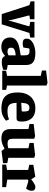

<svg xmlns="http://www.w3.org/2000/svg" viewBox="1062 -1824 753 2962"><g transform="rotate(90 1439.0 -342.5)"><path d="M175 8 37 -419 -22 -437V-497H255V-427L198 -421V-401L265 -143L274 -91L285 -142L360 -399V-421L295 -431V-497H536V-431L466 -420L333 8Z M683 14Q631 14 598 -5Q565 -24 550 -54Q535 -84 535 -118Q535 -165 559 -194.5Q583 -224 620.5 -241Q658 -258 698 -265L811 -285V-348Q811 -366 807.5 -383Q804 -400 790 -410.5Q776 -421 745 -421Q727 -421 718.5 -419.5Q710 -418 705 -416L691 -327Q689 -326 671.5 -321Q654 -316 631 -316Q593 -316 573.5 -328.5Q554 -341 554 -379Q554 -413 575.5 -437.5Q597 -462 630.5 -478.5Q664 -495 702 -503Q740 -511 773 -511Q830 -511 872 -499Q914 -487 937 -456Q960 -425 960 -368V-85L1034 -71V-16Q1031 -15 1013.5 -9Q996 -3 970.5 2Q945 7 918 7Q871 7 851.5 -5Q832 -17 823 -41H816Q809 -34 791 -20.5Q773 -7 746 3.5Q719 14 683 14ZM756 -81Q772 -81 785 -85.5Q798 -90 811 -97V-208Q756 -203 731 -192Q706 -181 699.5 -166.5Q693 -152 693 -137Q693 -81 756 -81Z M1049 0V-60L1128 -74V-595L1046 -612V-676L1235 -699L1277 -683V-74L1344 -60V0Z M1633 13Q1560 13 1504 -7.5Q1448 -28 1416 -83Q1384 -138 1384 -240Q1384 -327 1415 -387.5Q1446 -448 1500.5 -479.5Q1555 -511 1625 -511Q1689 -511 1730 -491.5Q1771 -472 1793.5 -440.5Q1816 -409 1824.5 -373Q1833 -337 1833 -303Q1833 -252 1821 -236.5Q1809 -221 1787 -221H1544Q1545 -174 1556 -142.5Q1567 -111 1594 -96Q1621 -81 1667 -81Q1731 -81 1763 -92Q1795 -103 1799 -105L1820 -58Q1816 -54 1792.5 -36.5Q1769 -19 1729 -3Q1689 13 1633 13ZM1543 -293 1675 -301Q1678 -319 1678 -331Q1678 -378 1668 -398.5Q1658 -419 1622 -419Q1589 -419 1572.5 -401.5Q1556 -384 1550.5 -355.5Q1545 -327 1543 -293Z M2099 13Q2020 13 1984.5 -21Q1949 -55 1949 -129V-404L1870 -421V-485L2058 -507L2098 -493V-163Q2098 -120 2114 -101Q2130 -82 2178 -82Q2197 -82 2216 -86.5Q2235 -91 2244 -94V-404L2163 -421V-485L2351 -507L2392 -493V-94L2474 -78V-13L2287 11L2253 -33H2243Q2214 -13 2173.5 0Q2133 13 2099 13Z M2497 0V-60L2579 -74V-400L2500 -417V-480L2684 -510L2724 -446Q2740 -460 2761 -475Q2782 -490 2803.5 -500.5Q2825 -511 2841 -511Q2868 -511 2884 -498.5Q2900 -486 2900 -451Q2900 -431 2890.5 -407.5Q2881 -384 2866 -368L2783 -394Q2772 -398 2763.5 -400Q2755 -402 2749 -402Q2742 -402 2737.5 -400Q2733 -398 2728 -396V-77L2844 -60V0Z"/></g></svg>

Font: Faustina Light ExtraBold
Style: Regular
Weight: 800
Version: Version 1.200